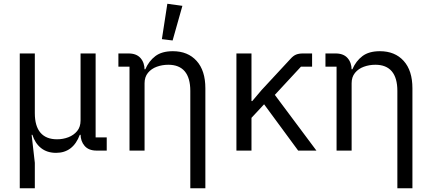

<svg xmlns="http://www.w3.org/2000/svg" viewBox="-20 -800 2291 1020"><path d="M165 200H85V-516H165V-199Q165 -130 195 -95Q225 -60 283 -60Q315 -60 343.5 -71Q372 -82 390 -104Q408 -126 408 -160V-516H488V-70H547V0H493Q451 0 429.5 -25Q408 -50 408 -87V-89L453 -84H404Q386 -36 354.5 -12Q323 12 278 12Q230 12 198 -13.5Q166 -39 152 -84H148L165 65Z M748 0H668V-446H609V-516H663Q705 -516 726.5 -491.5Q748 -467 748 -429V-427L703 -432H752Q771 -476 805.5 -502Q840 -528 898 -528Q978 -528 1024.5 -476.5Q1071 -425 1071 -331V200H991V-317Q991 -386 961.5 -421Q932 -456 874 -456Q842 -456 813 -445.5Q784 -435 766 -413Q748 -391 748 -358ZM949 -769 897 -585 840 -592 869 -780Z M1564 0 1383 -246 1316 -174V0H1236V-516H1316V-263H1320L1370 -322L1523 -487Q1538 -504 1553 -510Q1568 -516 1589 -516H1638V-446H1579L1440 -296L1661 0Z M1848 0H1768V-446H1709V-516H1763Q1805 -516 1826.5 -491.5Q1848 -467 1848 -429V-427L1803 -432H1852Q1871 -476 1905.5 -502Q1940 -528 1998 -528Q2078 -528 2124.5 -476.5Q2171 -425 2171 -331V200H2091V-317Q2091 -386 2061.5 -421Q2032 -456 1974 -456Q1942 -456 1913 -445.5Q1884 -435 1866 -413Q1848 -391 1848 -358Z"/></svg>

Font: IBM Plex Sans Var
Style: Regular
Weight: 400
Designer: Mike Abbink, Paul van der Laan, Pieter van Rosmalen
Foundry: Bold Monday
Version: Version 3.000